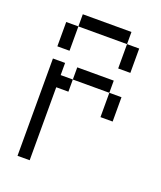

<svg xmlns="http://www.w3.org/2000/svg" viewBox="-139 -839 778 927"><g transform="rotate(20 250.0 -375.0)"><path d="M62.5 -500Q62.5 -500 62.5 0H125Q125 0 125 -375H187.5V-437.5H125V-500ZM375 -437.5Q375 -437.5 375 -312.5H437.5Q437.5 -312.5 437.5 -437.5ZM187.5 -437.5H375V-500H187.5ZM62.5 -687.5Q62.5 -687.5 62.5 -562.5H125Q125 -562.5 125 -687.5ZM375 -687.5Q375 -687.5 375 -562.5H437.5Q437.5 -562.5 437.5 -687.5ZM125 -687.5H375V-750H125Z"/></g></svg>

Font: UnifontExMono
Style: Regular
Weight: 500
Version: Version 15.0.06